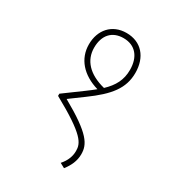

<svg xmlns="http://www.w3.org/2000/svg" viewBox="-159 -727 763 837"><g transform="rotate(30 222.0 -308.5)"><path d="M233 -632C160 -632 115 -579 115 -507C115 -435 163 -380 245 -356C233 -346 220 -336 205 -325L111 -256V-245C286 -149 299 -114 299 -76C299 -50 290 -24 267 2L291 15C312 -12 326 -41 326 -75C326 -124 305 -165 150 -252L218 -302C310 -369 353 -422 353 -500C353 -579 308 -632 233 -632ZM142 -506C142 -568 175 -606 233 -606C293 -606 326 -564 326 -500C326 -449 306 -412 267 -375C184 -396 142 -443 142 -506Z"/></g></svg>

Font: Noto Sans Devanagari Condensed Thin
Style: Regular
Weight: 100
Width: 3
Designer: Jelle Bosma - Monotype Design Team
Foundry: Monotype Imaging Inc.
Version: Version 2.004